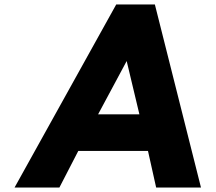

<svg xmlns="http://www.w3.org/2000/svg" viewBox="-20 -845 971 865"><path d="M677.7 -825H503.7L45.5 0H247.5L332.7 -165H646.7L683.5 0H885.5ZM608 -330H422L550.7 -570Z"/></svg>

Font: Sztylet
Style: BdObl
Weight: 700
Foundry: Cannot Into Space Fonts, PlusOne Fonts
Version: Version 0.12